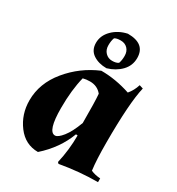

<svg xmlns="http://www.w3.org/2000/svg" viewBox="-178 -850 903 978"><g transform="rotate(30 273.0 -360.5)"><path d="M23 -192Q23 -292 93 -377Q163 -462 265 -505Q350 -505 437 -476Q460 -503 471 -539L493 -532Q470 -435 470 -202Q470 -99 478 -40Q502 -29 534 -27V-5Q426 -5 313 15L306 8Q325 -74 325 -159L315 -160Q278 -61 192 15Q117 15 70 -47.5Q23 -110 23 -192ZM182 -238Q182 -101 225 -101Q242 -101 267.5 -133Q293 -165 316 -227Q316 -354 312 -397Q286 -429 243 -429Q220 -429 202 -424Q182 -345 182 -238ZM288 -736Q391 -736 391 -652Q391 -607 360 -575Q329 -543 281 -529Q234 -529 202 -550.5Q170 -572 170 -615Q170 -658 203.5 -691.5Q237 -725 288 -736ZM238 -680Q231 -662 231 -635.5Q231 -609 247 -592.5Q263 -576 286.5 -576Q310 -576 323 -585Q330 -603 330 -629.5Q330 -656 314.5 -672Q299 -688 274 -688Q249 -688 238 -680Z"/></g></svg>

Font: Almendra
Style: Bold
Weight: 700
Designer: Ana Sanfelippo
Foundry: Ana Sanfelippo
Version: Version 1.004